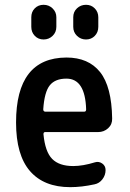

<svg xmlns="http://www.w3.org/2000/svg" viewBox="-20 -770 540 800"><path d="M256.8 -442.4Q210 -442.4 187.5 -414.6Q165 -386.7 160.2 -314.5Q160.2 -305.7 168 -304.7H331.1Q338.9 -304.7 338.9 -314.5Q335 -442.4 256.8 -442.4ZM272.5 9.8Q163.1 9.8 105 -57.1Q46.9 -124 46.9 -259.8Q46.9 -529.3 256.8 -530.3Q348.6 -530.3 397 -469.7Q445.3 -409.2 447.3 -276.4Q448.2 -252 430.7 -235.8Q413.1 -219.7 388.7 -219.7H168Q161.1 -219.7 161.1 -210.9Q168 -137.7 197.3 -107.9Q226.6 -78.1 285.2 -78.1Q325.2 -78.1 376 -93.8Q391.6 -98.6 405.8 -88.9Q419.9 -79.1 419.9 -61.5Q419.9 -40 406.7 -22.9Q393.6 -5.9 374 -2Q320.3 9.8 272.5 9.8ZM285.2 -698.2Q285.2 -720.7 300.8 -735.4Q316.4 -750 338.4 -750Q360.4 -750 375 -734.9Q389.6 -719.7 389.6 -698.2V-658.2Q389.6 -635.7 375 -620.6Q360.4 -605.5 338.4 -605.5Q316.4 -605.5 300.8 -620.6Q285.2 -635.7 285.2 -658.2ZM110.4 -698.2Q110.4 -720.7 125 -735.4Q139.6 -750 161.6 -750Q183.6 -750 199.2 -734.9Q214.8 -719.7 214.8 -698.2V-658.2Q214.8 -635.7 199.2 -620.6Q183.6 -605.5 161.6 -605.5Q139.6 -605.5 125 -620.6Q110.4 -635.7 110.4 -658.2Z"/></svg>

Font: Rounded Mgen+ 1m medium
Style: Regular
Weight: 500
Designer: [Source Han Sans]
Ryoko NISHIZUKA  (kana & ideographs); Paul D. Hunt (Latin, Greek & Cyrillic); Wenlong ZHANG  (bopomofo
Version: Version 1.059.20150602